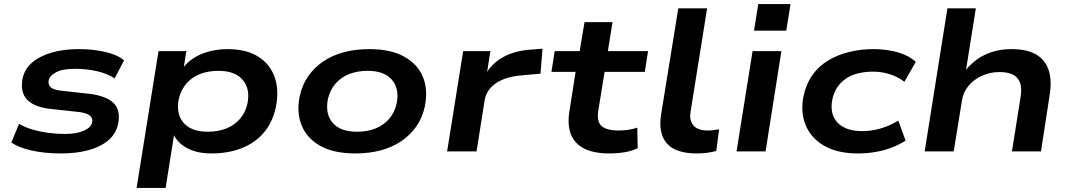

<svg xmlns="http://www.w3.org/2000/svg" viewBox="-20 -746 5276 946"><path d="M282 10Q199 10 135 -4.5Q71 -19 36 -44L74 -136Q102 -119 139.5 -108Q177 -97 218.5 -91.5Q260 -86 300 -86Q356 -86 392 -101.5Q428 -117 434 -143Q438 -163 423.5 -176Q409 -189 370 -194L223 -210Q145 -220 112 -256.5Q79 -293 91 -358Q101 -406 138.5 -438Q176 -470 235 -487Q294 -504 367 -504Q419 -504 462.5 -497Q506 -490 539 -478Q572 -466 591 -448L545 -360Q508 -384 456.5 -395.5Q405 -407 350 -407Q288 -407 256.5 -390Q225 -373 220 -351Q216 -330 229.5 -316.5Q243 -303 282 -299L427 -283Q506 -272 540.5 -237.5Q575 -203 562 -136Q552 -87 513.5 -54.5Q475 -22 415.5 -6Q356 10 282 10Z M653 180 761 -494H898L882 -391H869Q889 -428 925 -453.5Q961 -479 1006.5 -491.5Q1052 -504 1100 -504Q1193 -504 1251.5 -467.5Q1310 -431 1333 -366.5Q1356 -302 1339 -218Q1323 -143 1280 -92.5Q1237 -42 1171 -16Q1105 10 1022 10Q946 10 896 -19.5Q846 -49 831 -96L840 -97L796 180ZM1004 -97Q1055 -97 1095 -113Q1135 -129 1162 -160Q1189 -191 1199 -235Q1214 -308 1176 -352.5Q1138 -397 1056 -397Q1006 -397 966 -381.5Q926 -366 899 -335Q872 -304 861 -260Q846 -186 884 -141.5Q922 -97 1004 -97Z M1731 10Q1626 10 1559.5 -26.5Q1493 -63 1466.5 -127.5Q1440 -192 1457 -273Q1469 -328 1498.5 -370.5Q1528 -413 1572 -443Q1616 -473 1673.5 -488.5Q1731 -504 1800 -504Q1904 -504 1970.5 -467.5Q2037 -431 2063.5 -367.5Q2090 -304 2073 -221Q2061 -166 2031.5 -123.5Q2002 -81 1958 -51Q1914 -21 1857 -5.5Q1800 10 1731 10ZM1739 -97Q1791 -97 1830.5 -113Q1870 -129 1897 -160Q1924 -191 1934 -235Q1949 -308 1911.5 -352.5Q1874 -397 1791 -397Q1741 -397 1700.5 -381Q1660 -365 1633.5 -334.5Q1607 -304 1596 -260Q1581 -186 1618.5 -141.5Q1656 -97 1739 -97Z M2183 0 2262 -494H2396L2377 -371H2368Q2400 -433 2460.5 -465.5Q2521 -498 2602 -502L2653 -506L2643 -383L2553 -375Q2499 -371 2459.5 -355Q2420 -339 2397 -313Q2374 -287 2368 -253L2328 0Z M2981 10Q2907 10 2859.5 -13.5Q2812 -37 2793.5 -83Q2775 -129 2785 -194L2816 -392H2697L2713 -494H2836L2860 -637H2998L2975 -494H3173L3157 -392H2959L2928 -202Q2919 -148 2943.5 -125.5Q2968 -103 3029 -103Q3053 -103 3076 -106.5Q3099 -110 3120 -117L3122 -16Q3094 -2 3058 4Q3022 10 2981 10Z M3413 10Q3309 10 3266 -39Q3223 -88 3237 -180L3322 -705H3464L3382 -192Q3378 -165 3386 -145Q3394 -125 3414 -114Q3434 -103 3466 -103Q3480 -103 3496.5 -105Q3513 -107 3523 -109L3509 -2Q3486 4 3462 7Q3438 10 3413 10Z M3695 -595 3716 -726H3875L3854 -595ZM3609 0 3688 -494H3830L3752 0Z M4207 10Q4109 10 4044 -26Q3979 -62 3951 -126Q3923 -190 3939 -273Q3952 -333 3983 -376.5Q4014 -420 4060.5 -448Q4107 -476 4164 -490Q4221 -504 4285 -504Q4351 -504 4406 -487.5Q4461 -471 4492 -441L4436 -343Q4405 -367 4365 -380Q4325 -393 4282 -393Q4243 -393 4209.5 -385Q4176 -377 4150 -360Q4124 -343 4106.5 -317.5Q4089 -292 4081 -256Q4067 -184 4106.5 -142Q4146 -100 4229 -100Q4275 -100 4320.5 -113.5Q4366 -127 4406 -152L4442 -53Q4412 -34 4375 -19.5Q4338 -5 4295.5 2.5Q4253 10 4207 10Z M4536 0 4648 -705H4788L4738 -391H4731Q4773 -447 4831.5 -475.5Q4890 -504 4965 -504Q5037 -504 5082.5 -479Q5128 -454 5146 -403Q5164 -352 5151 -273L5109 0H4966L5008 -265Q5016 -313 5005.5 -339.5Q4995 -366 4970 -378.5Q4945 -391 4905 -391Q4857 -391 4816.5 -372Q4776 -353 4751 -322Q4726 -291 4720 -253L4679 0Z"/></svg>

Font: Nunito Sans 10pt Expanded
Style: Bold Italic
Weight: 700
Width: 7
Italic angle: -9°
Designer: Vernon Adams
Foundry: Vernon Adams
Version: Version 3.101;gftools[0.9.27]